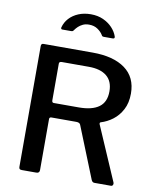

<svg xmlns="http://www.w3.org/2000/svg" viewBox="-101 -1036 906 1113"><g transform="rotate(10 352.0 -479.5)"><path d="M641 -21Q644 -13 640.5 -6.5Q637 0 629 0H532Q520 0 514 -14L392 -318Q387 -330 367 -330H221Q214 -330 211.5 -326.5Q209 -323 209 -319V-18Q209 0 190 0H105Q95 0 91.5 -4Q88 -8 88 -16V-727Q88 -742 102 -742H391Q514 -742 582.5 -692Q651 -642 651 -546Q651 -491 630 -451.5Q609 -412 576.5 -387.5Q544 -363 507 -352Q500 -349 503 -340L641 -21ZM367 -415Q445 -415 485.5 -444.5Q526 -474 526 -537Q526 -597 489 -627Q452 -657 384 -657H225Q209 -657 209 -645V-429Q209 -415 220 -415H367ZM491 -843H438Q434 -843 431 -844.5Q428 -846 425 -852Q415 -869 394 -883.5Q373 -898 343 -898Q322 -898 306.5 -890.5Q291 -883 280.5 -873Q270 -863 263 -853Q259 -847 256 -845Q253 -843 246 -843H194Q189 -843 187.5 -847Q186 -851 187 -854Q195 -885 216.5 -908.5Q238 -932 270.5 -945.5Q303 -959 343 -959Q384 -959 416 -944.5Q448 -930 470 -906.5Q492 -883 501 -856Q505 -843 491 -843Z"/></g></svg>

Font: Libre Franklin Medium
Style: Regular
Weight: 500
Designer: Pablo Impallari, Rodrigo Fuenzalida, Nhung Nguyen
Foundry: Impallari Type
Version: Version 3.000